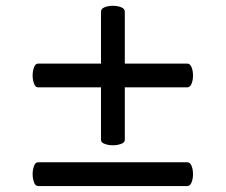

<svg xmlns="http://www.w3.org/2000/svg" viewBox="-20 -687 760 646"><path d="M319.8 -393.1H109.9H108.4Q99.1 -393.1 94.5 -405.5Q89.8 -418 89.8 -433.1Q89.8 -448.2 94.5 -460.7Q99.1 -473.1 108.4 -473.1H109.9H319.8V-647.9Q319.8 -657.7 332 -662.6Q344.2 -667.5 359.9 -667.5Q375.5 -667.5 387.7 -662.6Q399.9 -657.7 399.9 -647.9V-473.1H609.9Q619.6 -473.1 624.5 -460.9Q629.4 -448.7 629.4 -433.1Q629.4 -417.5 624.5 -405.3Q619.6 -393.1 609.9 -393.1H399.9V-217.8V-216.3Q399.9 -207.5 387.5 -202.9Q375 -198.2 359.9 -198.2Q344.7 -198.2 332.3 -202.9Q319.8 -207.5 319.8 -216.3V-217.8ZM609.9 -61H109.9H108.4Q99.1 -61 94.5 -73.5Q89.8 -85.9 89.8 -101.1Q89.8 -116.2 94.5 -128.7Q99.1 -141.1 108.4 -141.1H109.9H609.9Q619.6 -141.1 624.5 -128.9Q629.4 -116.7 629.4 -101.1Q629.4 -85.4 624.5 -73.2Q619.6 -61 609.9 -61Z"/></svg>

Font: Marmelad
Style: Regular
Weight: 400
Designer: Manvel Shmavonyan
Foundry: Cyreal (www.cyreal.org)
Version: Version 1.000